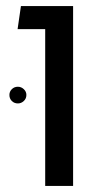

<svg xmlns="http://www.w3.org/2000/svg" viewBox="-20 -613 341 633"><path d="M129 0V-517H38L49 -593H221V0ZM39 -272Q27 -272 19 -280Q11 -288 11 -300Q11 -311 19 -319Q27 -327 39 -327Q50 -327 58.5 -319Q67 -311 67 -300Q67 -288 58.5 -280Q50 -272 39 -272Z"/></svg>

Font: Go Noto Current
Style: Regular
Weight: 400
Designer: Monotype Design Team
Foundry: Monotype Imaging Inc.
Version: Version 2.007; ttfautohint (v1.8) -l 8 -r 50 -G 200 -x 14 -D